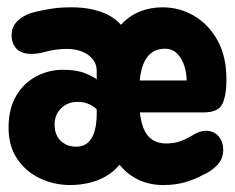

<svg xmlns="http://www.w3.org/2000/svg" viewBox="-20 -508 659 538"><path d="M177 10.5Q131.5 10.5 92 -8.2Q52.5 -27 28.2 -62.8Q4 -98.5 4 -150Q4 -203.5 25.5 -239.8Q47 -276 82 -294.2Q117 -312.5 156.5 -312.5Q194.5 -312.5 219 -302.5Q243.5 -292.5 251 -285.5V-310Q251 -327.5 240.5 -341.2Q230 -355 211 -363Q192 -371 166 -371Q150 -371 133.8 -368.5Q117.5 -366 104 -362Q94.5 -359.5 85.2 -358.2Q76 -357 67.5 -357Q40.5 -357 26.5 -371.2Q12.5 -385.5 12.5 -409.5Q12.5 -434.5 31.5 -451.5Q50.5 -468.5 80 -475Q105.5 -481 128.2 -484.2Q151 -487.5 181 -487.5Q211.5 -487.5 237.2 -482Q263 -476.5 283.8 -465.8Q304.5 -455 319 -438.5Q341 -463 370.8 -475.2Q400.5 -487.5 435.5 -487.5Q482.5 -487.5 523.2 -464Q564 -440.5 589.2 -395.5Q614.5 -350.5 614.5 -285Q614.5 -241 603.2 -217Q592 -193 550 -193H372Q375 -165 383.5 -145.5Q392 -126 407.5 -116Q423 -106 445.5 -106Q469 -106 486.8 -112.8Q504.5 -119.5 525.5 -132.5Q532.5 -136 540.2 -138.8Q548 -141.5 556 -141.5Q580 -141.5 592.8 -125.8Q605.5 -110 605.5 -88Q605.5 -63 588.2 -45Q571 -27 549 -18Q526 -5.5 499 2.5Q472 10.5 437 10.5Q400 10.5 369 -3.8Q338 -18 315 -46.5Q297 -25 274 -12.5Q251 0 226.2 5.2Q201.5 10.5 177 10.5ZM133 -159Q133 -130 150 -113.5Q167 -97 193 -97Q214 -97 226.8 -108.8Q239.5 -120.5 245.2 -141.2Q251 -162 251 -188.5V-201.5Q246.5 -206.5 239 -211.2Q231.5 -216 221.5 -219.2Q211.5 -222.5 197 -222.5Q169.5 -222.5 151.2 -204.5Q133 -186.5 133 -159ZM371.5 -282.5H503Q503 -302 496.8 -322.5Q490.5 -343 477 -357.2Q463.5 -371.5 441.5 -371.5Q421 -371.5 406.5 -361.5Q392 -351.5 383.2 -332Q374.5 -312.5 371.5 -282.5Z"/></svg>

Font: Sono ExtraLight Monospace
Style: Bold
Weight: 700
Version: Version 2.112